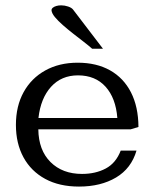

<svg xmlns="http://www.w3.org/2000/svg" viewBox="-20 -685 579 719"><path d="M275.9 13.7Q202.1 13.7 149.2 -15.1Q96.2 -43.9 67.9 -95.9Q39.6 -147.9 39.6 -217.3Q39.6 -287.6 68.4 -339.8Q97.2 -392.1 149.4 -421.1Q201.7 -450.2 271 -450.2Q341.3 -450.2 392.1 -421.6Q442.9 -393.1 470.5 -339.1Q498 -285.2 498.5 -209.5L469.2 -200.7H123.5Q124.5 -122.6 169.2 -78.1Q213.9 -33.7 287.1 -33.7Q337.9 -33.7 376 -54Q414.1 -74.2 432.1 -121.1H491.2Q471.7 -54.2 414.6 -20.3Q357.4 13.7 275.9 13.7ZM124 -243.2H419.4Q413.6 -317.9 375.2 -360.4Q336.9 -402.8 272 -402.8Q210 -402.8 171.1 -359.9Q132.3 -316.9 124 -243.2ZM325.2 -502.4Q312 -514.2 293 -528.8Q273.9 -543.5 253.7 -559.3Q233.4 -575.2 215.3 -591.1Q197.3 -606.9 185.5 -621.1Q173.8 -635.3 172.9 -646.5Q172.9 -651.9 177.7 -656Q182.6 -660.2 190.9 -662.6Q199.2 -665 209 -665Q222.2 -665 235.1 -660.6Q248 -656.2 253.4 -649.4L365.7 -502.4Z"/></svg>

Font: Kameron
Style: Regular
Weight: 400
Designer: Vernon Adams
Foundry: Vernon Adams
Version: Version 1.100